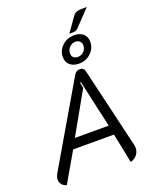

<svg xmlns="http://www.w3.org/2000/svg" viewBox="-194 -1200 1061 1317"><g transform="rotate(-20 336.5 -542.0)"><path d="M506 -1068Q523 -1093 567 -1093H606L494 -976Q484 -966 473 -963.5Q462 -961 431 -962ZM334 -825Q334 -874 370 -907.5Q406 -941 459 -941Q499 -941 523 -919.5Q547 -898 547 -862Q547 -813 511 -779.5Q475 -746 424 -746Q383 -746 358.5 -767.5Q334 -789 334 -825ZM494 -854Q494 -873 482 -884.5Q470 -896 451 -896Q425 -896 407 -877.5Q389 -859 389 -832Q389 -813 400.5 -802.5Q412 -792 432 -792Q458 -792 476 -810Q494 -828 494 -854ZM13 -48Q13 -68 25 -89L373 -684Q388 -709 416 -709Q429 -709 437.5 -702Q446 -695 449 -684L589 -89Q591 -77 591 -71Q591 -43 573 -20.5Q555 2 526 9L482 -207H184L59 9Q37 2 25 -13Q13 -28 13 -48ZM469 -277 392 -622 385 -620 393 -580 222 -277Z"/></g></svg>

Font: K2D Light
Style: Italic
Weight: 300
Italic angle: -10°
Designer: Katatrad Aksorn Co.,Ltd.
Foundry: Cadson Demak Co.,Ltd.
Version: Version 1.000; ttfautohint (v1.6)